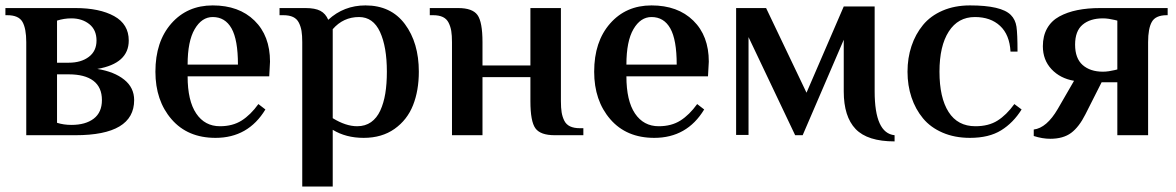

<svg xmlns="http://www.w3.org/2000/svg" viewBox="-20 -500 4348 710"><path d="M77.1 0V-344.2Q77.1 -394.5 63 -419.2Q48.8 -443.8 6.8 -443.8H0V-470.2H258.8Q348.1 -470.2 402.1 -440.4Q456.1 -410.6 456.1 -350.1Q456.1 -265.1 339.8 -245.1Q402.8 -234.9 439.5 -205.3Q476.1 -175.8 476.1 -129.9Q476.1 0 258.8 0ZM190.9 -268.1H233.9Q279.8 -268.1 308.3 -289.6Q336.9 -311 336.9 -350.1Q336.9 -389.6 310.1 -410.9Q283.2 -432.1 244.1 -432.1Q216.8 -432.1 190.9 -423.8ZM244.1 -38.1Q296.4 -38.1 326.7 -61.3Q356.9 -84.5 356.9 -129.9Q356.9 -177.2 325.4 -201.2Q293.9 -225.1 233.9 -225.1H190.9V-45.9Q215.3 -38.1 244.1 -38.1Z M776.9 9.8Q673.8 9.8 614.3 -59.1Q554.7 -127.9 554.7 -234.9Q554.7 -346.2 613.5 -413.1Q672.4 -480 766.6 -480Q863.8 -480 921.1 -423.8Q978.5 -367.7 978.5 -272L975.6 -217.8H673.8Q673.8 -127.4 705.6 -80.3Q737.3 -33.2 793.5 -33.2Q840.3 -33.2 873.5 -54.2Q906.7 -75.2 935.5 -115.2L961.4 -95.2Q897.9 9.8 776.9 9.8ZM673.8 -261.2H859.9Q859.9 -353 836.2 -395Q812.5 -437 766.6 -437Q726.1 -437 700 -392.3Q673.8 -347.7 673.8 -261.2Z M1097.7 189.9V-344.2Q1097.7 -369.1 1095 -385.5Q1092.3 -401.9 1085.2 -416Q1078.1 -430.2 1064 -437Q1049.8 -443.8 1027.8 -443.8H1013.7V-470.2H1109.9Q1145 -470.2 1164.6 -460Q1184.1 -449.7 1193.8 -426.8Q1251.5 -480 1331.5 -480Q1425.8 -480 1477.3 -410.9Q1528.8 -341.8 1528.8 -234.9Q1528.8 -165 1507.3 -110.8Q1485.8 -56.6 1439 -23.4Q1392.1 9.8 1324.7 9.8Q1259.3 9.8 1210.4 -20V189.9ZM1300.8 -33.2Q1330.6 -33.2 1352.1 -48.3Q1373.5 -63.5 1386.2 -91.1Q1398.9 -118.7 1404.8 -154.3Q1410.6 -189.9 1410.6 -234.9Q1410.6 -326.7 1385.3 -381.8Q1359.9 -437 1307.6 -437Q1249.5 -437 1210.4 -392.1V-63Q1258.8 -33.2 1300.8 -33.2Z M1651.4 0V-344.2Q1651.4 -369.1 1648.7 -385.5Q1646 -401.9 1638.9 -416Q1631.8 -430.2 1617.7 -437Q1603.5 -443.8 1581.5 -443.8H1569.3V-470.2H1674.3Q1727.1 -470.2 1745.6 -444.6Q1764.2 -418.9 1764.2 -344.2V-257.8H1941.4V-470.2H2054.2V-126Q2054.2 -101.1 2056.9 -84.5Q2059.6 -67.9 2066.7 -53.7Q2073.7 -39.6 2088.1 -32.7Q2102.5 -25.9 2124.5 -25.9H2137.2V0H2031.2Q1978.5 0 1960 -25.4Q1941.4 -50.8 1941.4 -126V-214.8H1764.2V0Z M2399.4 9.8Q2296.4 9.8 2236.8 -59.1Q2177.2 -127.9 2177.2 -234.9Q2177.2 -346.2 2236.1 -413.1Q2294.9 -480 2389.2 -480Q2486.3 -480 2543.7 -423.8Q2601.1 -367.7 2601.1 -272L2598.1 -217.8H2296.4Q2296.4 -127.4 2328.1 -80.3Q2359.9 -33.2 2416 -33.2Q2462.9 -33.2 2496.1 -54.2Q2529.3 -75.2 2558.1 -115.2L2584 -95.2Q2520.5 9.8 2399.4 9.8ZM2296.4 -261.2H2482.4Q2482.4 -353 2458.7 -395Q2435.1 -437 2389.2 -437Q2348.6 -437 2322.5 -392.3Q2296.4 -347.7 2296.4 -261.2Z M3288.1 22.9Q3188 22.9 3144 -22.9Q3100.1 -68.8 3100.1 -162.1V-353L2948.2 0H2920.4L2748 -362.8V-1H2702.1V-470.2H2813L2962.4 -157.2L3100.1 -476.1H3214.4V-162.1Q3214.4 -7.3 3288.1 0Z M3566.9 9.8Q3510.3 9.8 3465.6 -9.5Q3420.9 -28.8 3393.1 -62.5Q3365.2 -96.2 3350.6 -140.1Q3335.9 -184.1 3335.9 -234.9Q3335.9 -285.6 3350.6 -329.6Q3365.2 -373.5 3393.1 -407.5Q3420.9 -441.4 3465.6 -460.7Q3510.3 -480 3566.9 -480Q3682.6 -480 3717.8 -444.8Q3734.9 -427.7 3738.8 -401.4Q3742.7 -375 3742.7 -309.1H3716.8Q3713.4 -371.6 3678.2 -404.3Q3643.1 -437 3585 -437Q3522.9 -437 3488.5 -383.5Q3454.1 -330.1 3454.1 -234.9Q3454.1 -138.7 3487.8 -85.9Q3521.5 -33.2 3586.9 -33.2Q3635.7 -33.2 3668.7 -54Q3701.7 -74.7 3731 -115.2L3757.8 -95.2Q3727.1 -45.9 3682.1 -18.1Q3637.2 9.8 3566.9 9.8Z M3863.8 13.2Q3834.5 13.2 3802.7 2.9V-21Q3850.6 -26.9 3891.6 -97.2L3951.7 -201.2Q3900.4 -210 3868.4 -244.1Q3836.4 -278.3 3836.4 -329.1Q3836.4 -367.2 3852.3 -395.3Q3868.2 -423.3 3897.5 -439.2Q3926.8 -455.1 3964.1 -462.6Q4001.5 -470.2 4048.8 -470.2H4297.9V-443.8H4293.5Q4252.9 -443.4 4239.3 -418.9Q4225.6 -394.5 4225.6 -344.2V0H4111.8V-195.8H4053.7L3993.7 -77.1Q3970.2 -30.3 3940.9 -8.5Q3911.6 13.2 3863.8 13.2ZM4058.6 -234.9Q4068.8 -234.9 4080.3 -236.6Q4091.8 -238.3 4101.6 -240.7Q4111.3 -243.2 4111.8 -243.2V-423.8Q4111.3 -423.8 4101.6 -426.3Q4091.8 -428.7 4080.3 -430.4Q4068.8 -432.1 4058.6 -432.1Q4011.2 -432.1 3983.4 -408.7Q3955.6 -385.3 3955.6 -335Q3955.6 -284.2 3983.6 -259.5Q4011.7 -234.9 4058.6 -234.9Z"/></svg>

Font: El Messiri SemiBold
Style: Regular
Weight: 600
Designer: Mohamed Gaber
Foundry: Kief Type Foundry
Version: Version 2.007;PS 002.007;hotconv 1.0.88;makeotf.lib2.5.64775